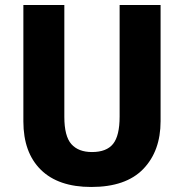

<svg xmlns="http://www.w3.org/2000/svg" viewBox="-20 -734 731 764"><path d="M619 -252Q619 -133 550 -61.5Q481 10 343 10Q212 10 142.5 -58.5Q73 -127 73 -251V-714H236V-269Q236 -192 264 -160.5Q292 -129 346 -129Q404 -129 430 -161.5Q456 -194 456 -270V-714H619Z"/></svg>

Font: Noto Sans Gujarati SemiCondensed ExtraBold
Style: Regular
Weight: 800
Width: 4
Designer: Jelle Bosma - Monotype Design Team, Universal Thirst
Foundry: Monotype Imaging Inc.
Version: Version 2.106; ttfautohint (v1.8.4.7-5d5b)